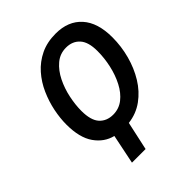

<svg xmlns="http://www.w3.org/2000/svg" viewBox="-204 -840 957 957"><g transform="rotate(-45 274.5 -362.0)"><path d="M198 -156Q141 -170 105 -221.5Q69 -273 69 -365Q69 -410 79 -459Q89 -508 110 -555.5Q131 -603 164.5 -641Q198 -679 244.5 -701.5Q291 -724 352 -724Q440 -724 489.5 -669Q539 -614 539 -511Q539 -447 522.5 -386Q506 -325 475 -274.5Q444 -224 398.5 -191Q353 -158 295 -151L262 0H166ZM269 -235Q310 -235 341.5 -259.5Q373 -284 394.5 -325.5Q416 -367 427 -416.5Q438 -466 438 -515Q438 -579 411 -608.5Q384 -638 339 -638Q296 -638 264 -611Q232 -584 211 -541.5Q190 -499 180 -451Q170 -403 170 -361Q170 -294 197 -264.5Q224 -235 269 -235Z"/></g></svg>

Font: Noto Sans Condensed Medium
Style: Italic
Weight: 500
Width: 3
Italic angle: -12°
Designer: Monotype Design Team
Foundry: Monotype Imaging Inc.
Version: Version 2.013; ttfautohint (v1.8.4.7-5d5b)